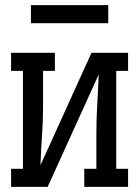

<svg xmlns="http://www.w3.org/2000/svg" viewBox="-20 -725 540 745"><path d="M23 0V-70H69V-450H23V-520H193V-450H147V-312Q147 -255 143 -198Q139 -141 137 -84L335 -520H477V-450H431V-70H477V0H307V-70H354V-208Q354 -265 357.5 -322Q361 -379 363 -436L165 0ZM100 -635V-705H400V-635Z"/></svg>

Font: Iosevka Slab
Style: Regular
Weight: 400
Monospace: yes
Designer: Belleve Invis
Foundry: Belleve Invis
Version: Version 11.2.4; ttfautohint (v1.8.3)